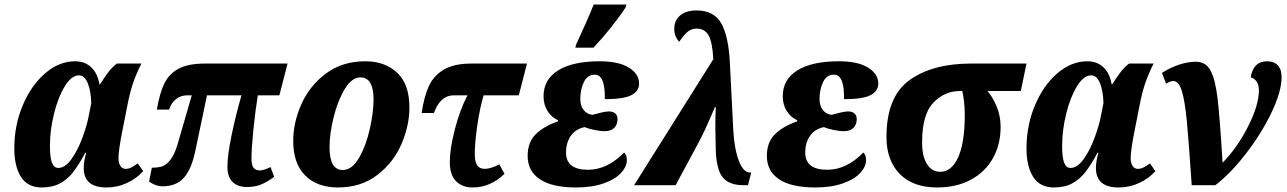

<svg xmlns="http://www.w3.org/2000/svg" viewBox="-20 -816 5672 846"><path d="M43 -162Q43 -264 80.5 -352.5Q118 -441 179.5 -493.5Q241 -546 311 -546Q354 -546 382 -519.5Q410 -493 418 -445H421Q442 -478 458 -499Q474 -520 495 -536H603Q579 -488 565 -446Q551 -404 540 -345L519 -239Q502 -152 502 -119Q502 -98 510.5 -85Q519 -72 533 -72Q546 -72 557.5 -77.5Q569 -83 587 -96L611 -62Q584 -31 541 -10.5Q498 10 449 10Q349 10 349 -75Q349 -107 360 -143H356Q328 -91 303 -58.5Q278 -26 244.5 -8Q211 10 164 10Q102 10 72.5 -36.5Q43 -83 43 -162ZM369 -296 382 -361Q381 -414 367 -449Q353 -484 328 -484Q295 -484 265.5 -436Q236 -388 218 -315Q200 -242 200 -173Q200 -122 209 -99Q218 -76 237 -76Q267 -76 294.5 -114.5Q322 -153 341.5 -205Q361 -257 369 -296Z M982 -82Q982 -131 1000.5 -220.5Q1019 -310 1044 -396H892L840 -148Q823 -69 789.5 -32Q756 5 695 5Q667 5 637 -16L649 -77Q676 -77 694.5 -83Q713 -89 731 -112Q749 -135 763 -182L825 -396H806Q776 -396 755 -379Q734 -362 725 -333H671Q683 -403 703 -446Q723 -489 765.5 -512.5Q808 -536 884 -536H1247L1211 -396H1116Q1105 -329 1096.5 -244.5Q1088 -160 1088 -118Q1088 -88 1097.5 -76.5Q1107 -65 1124 -65Q1134 -65 1147.5 -69.5Q1161 -74 1172 -80L1188 -37Q1159 -15 1131.5 -3.5Q1104 8 1069 8Q1028 8 1005 -14Q982 -36 982 -82Z M1272 -195Q1272 -276 1308 -357Q1344 -438 1416 -492Q1488 -546 1590 -546Q1676 -546 1730 -495.5Q1784 -445 1784 -342Q1784 -263 1749 -181.5Q1714 -100 1642.5 -45Q1571 10 1469 10Q1378 10 1325 -42.5Q1272 -95 1272 -195ZM1626 -378Q1626 -475 1568 -475Q1530 -475 1499 -423.5Q1468 -372 1450 -299Q1432 -226 1432 -167Q1432 -67 1490 -67Q1531 -67 1562 -120.5Q1593 -174 1609.5 -248Q1626 -322 1626 -378Z M1962 -103Q1962 -161 1984.5 -247.5Q2007 -334 2040 -396H1979Q1920 -396 1892 -318H1838Q1848 -388 1869 -435Q1890 -482 1935 -509Q1980 -536 2058 -536H2302L2266 -396H2111Q2094 -339 2083 -263Q2072 -187 2072 -138Q2072 -103 2082.5 -87.5Q2093 -72 2116 -72Q2143 -72 2180 -92L2203 -50Q2141 10 2062 10Q2017 10 1989.5 -17.5Q1962 -45 1962 -103Z M2305 -129Q2305 -190 2341 -225Q2377 -260 2438 -281L2439 -286Q2410 -299 2392.5 -327Q2375 -355 2375 -392Q2375 -466 2439.5 -506Q2504 -546 2622 -546Q2706 -546 2751 -518Q2796 -490 2796 -448Q2796 -414 2761.5 -396.5Q2727 -379 2645 -379Q2647 -487 2601 -487Q2568 -487 2552.5 -454Q2537 -421 2537 -380Q2537 -350 2551.5 -331.5Q2566 -313 2590 -310L2610 -315Q2646 -325 2663 -325Q2681 -325 2691 -316Q2701 -307 2701 -291Q2701 -267 2686.5 -252.5Q2672 -238 2644 -238Q2624 -238 2596.5 -244Q2569 -250 2556 -256Q2515 -247 2494.5 -216.5Q2474 -186 2474 -144Q2474 -68 2571 -68Q2656 -68 2730 -144Q2742 -134 2742 -110Q2742 -82 2716.5 -54Q2691 -26 2640 -8Q2589 10 2518 10Q2413 10 2359 -26Q2305 -62 2305 -129ZM2519 -621Q2568 -726 2596 -796H2740L2737 -784Q2712 -745 2672.5 -695.5Q2633 -646 2595 -606H2515Z M3123 -555Q3119 -631 3102 -660.5Q3085 -690 3049 -690Q3025 -690 3007.5 -674Q2990 -658 2973 -632Q2951 -654 2951 -689Q2951 -726 2977 -748Q3003 -770 3049 -770Q3125 -770 3157.5 -714Q3190 -658 3196 -540L3211 -242Q3216 -159 3235.5 -107.5Q3255 -56 3285 -56H3290L3276 0H3256Q3195 0 3166.5 -32Q3138 -64 3134 -149Q3132 -219 3132 -252Q3132 -306 3134 -344H3130Q3086 -239 3056 -184L2957 0H2774Z M3359 -129Q3359 -190 3395 -225Q3431 -260 3492 -281L3493 -286Q3464 -299 3446.5 -327Q3429 -355 3429 -392Q3429 -466 3493.5 -506Q3558 -546 3676 -546Q3760 -546 3805 -518Q3850 -490 3850 -448Q3850 -414 3815.5 -396.5Q3781 -379 3699 -379Q3701 -487 3655 -487Q3622 -487 3606.5 -454Q3591 -421 3591 -380Q3591 -350 3605.5 -331.5Q3620 -313 3644 -310L3664 -315Q3700 -325 3717 -325Q3735 -325 3745 -316Q3755 -307 3755 -291Q3755 -267 3740.5 -252.5Q3726 -238 3698 -238Q3678 -238 3650.5 -244Q3623 -250 3610 -256Q3569 -247 3548.5 -216.5Q3528 -186 3528 -144Q3528 -68 3625 -68Q3710 -68 3784 -144Q3796 -134 3796 -110Q3796 -82 3770.5 -54Q3745 -26 3694 -8Q3643 10 3572 10Q3467 10 3413 -26Q3359 -62 3359 -129Z M3886 -212Q3886 -390 3987.5 -463Q4089 -536 4260 -536H4503L4478 -415H4331Q4353 -390 4371 -348Q4389 -306 4389 -257Q4389 -180 4355.5 -119.5Q4322 -59 4258.5 -24.5Q4195 10 4109 10Q4002 10 3944 -50Q3886 -110 3886 -212ZM4231 -310Q4231 -342 4227.5 -371Q4224 -400 4220 -415H4210Q4142 -415 4092.5 -363.5Q4043 -312 4043 -188Q4043 -127 4064.5 -93Q4086 -59 4123 -59Q4173 -59 4202 -123Q4231 -187 4231 -310Z M4503 -162Q4503 -264 4540.5 -352.5Q4578 -441 4639.5 -493.5Q4701 -546 4771 -546Q4814 -546 4842 -519.5Q4870 -493 4878 -445H4881Q4902 -478 4918 -499Q4934 -520 4955 -536H5063Q5039 -488 5025 -446Q5011 -404 5000 -345L4979 -239Q4962 -152 4962 -119Q4962 -98 4970.5 -85Q4979 -72 4993 -72Q5006 -72 5017.5 -77.5Q5029 -83 5047 -96L5071 -62Q5044 -31 5001 -10.5Q4958 10 4909 10Q4809 10 4809 -75Q4809 -107 4820 -143H4816Q4788 -91 4763 -58.5Q4738 -26 4704.5 -8Q4671 10 4624 10Q4562 10 4532.5 -36.5Q4503 -83 4503 -162ZM4829 -296 4842 -361Q4841 -414 4827 -449Q4813 -484 4788 -484Q4755 -484 4725.5 -436Q4696 -388 4678 -315Q4660 -242 4660 -173Q4660 -122 4669 -99Q4678 -76 4697 -76Q4727 -76 4754.5 -114.5Q4782 -153 4801.5 -205Q4821 -257 4829 -296Z M5150 -459Q5136 -459 5118 -447L5100 -495Q5136 -518 5175 -531Q5214 -544 5249 -544Q5293 -544 5314 -505Q5335 -466 5345 -381.5Q5355 -297 5367 -99Q5431 -164 5479 -258Q5527 -352 5527 -419Q5527 -440 5517.5 -455.5Q5508 -471 5491 -475Q5502 -546 5564 -546Q5594 -546 5610.5 -528Q5627 -510 5627 -476Q5627 -413 5582.5 -320Q5538 -227 5469.5 -138.5Q5401 -50 5335 0H5231Q5218 -193 5209.5 -282Q5201 -371 5187.5 -415Q5174 -459 5150 -459Z"/></svg>

Font: Noto Serif NarrowExtraBold
Style: Italic
Weight: 800
Width: 4
Italic angle: -12°
Designer: Monotype Design Team
Foundry: Monotype Imaging Inc.
Version: Version 1.001